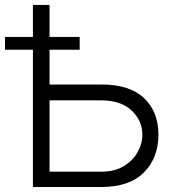

<svg xmlns="http://www.w3.org/2000/svg" viewBox="-36 -747 701 767"><path d="M161.9 -409.4H368.3Q481.5 -409.8 539.2 -355.3Q596.9 -300.8 596.9 -208.8Q596.9 -116.8 539.2 -58.4Q481.5 0 368.3 0H95.5V-727.3H161.9ZM161.9 -346.2V-61.1H368.3Q420.8 -61.1 457.4 -82.7Q494 -104.4 513.3 -138.5Q532.7 -172.6 532.7 -210.2Q532.3 -265.3 489.7 -305.6Q447.1 -345.9 368.3 -346.2ZM-16 -548.3V-599.4H282.3V-548.3Z"/></svg>

Font: Inter UI Light
Style: Regular
Weight: 300
Designer: Rasmus Andersson
Foundry: rsms
Version: 3.2;8d6f07862